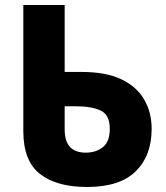

<svg xmlns="http://www.w3.org/2000/svg" viewBox="-20 -734 662 766"><path d="M327 12Q206 12 139.5 -40Q73 -92 73 -211V-714H238V-447H305Q403 -447 464.5 -417.5Q526 -388 555.5 -336.5Q585 -285 585 -220Q585 -113 521.5 -50.5Q458 12 327 12ZM322 -125Q363 -125 390.5 -147Q418 -169 418 -220Q418 -276 381.5 -293Q345 -310 283 -310H238V-219Q238 -170 259.5 -147.5Q281 -125 322 -125Z"/></svg>

Font: Noto Sans SemiCondensed ExtraBold
Style: Regular
Weight: 800
Width: 4
Designer: Monotype Design Team
Foundry: Monotype Imaging Inc.
Version: Version 2.013; ttfautohint (v1.8.4.7-5d5b)